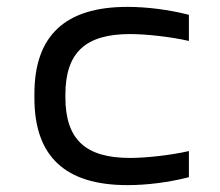

<svg xmlns="http://www.w3.org/2000/svg" viewBox="-20 -529 640 558"><path d="M80 -256V-244C80 -74 170 9 350 9C408 9 470 1 529 -14V-90C477 -78 405 -70 358 -70C229 -70 170 -123 170 -247V-253C170 -377 229 -430 358 -430C405 -430 477 -422 529 -410V-486C470 -501 407 -509 350 -509C170 -509 80 -426 80 -256Z"/></svg>

Font: LT Wave Mono
Style: Regular
Weight: 400
Designer: Daniel Lyons
Version: Version 2.5 (Glyphs App)